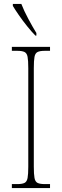

<svg xmlns="http://www.w3.org/2000/svg" viewBox="-20 -951 315 971"><path d="M40 0V-20H67Q92 -20 104 -26Q116 -32 119.5 -51Q123 -70 123 -108V-606Q123 -645 119.5 -663.5Q116 -682 104 -688Q92 -694 67 -694H40V-714H233V-694H207Q182 -694 170 -688Q158 -682 154.5 -663.5Q151 -645 151 -606V-108Q151 -70 154.5 -51Q158 -32 170 -26Q182 -20 207 -20H233V0ZM159 -771Q141 -789 118 -817.5Q95 -846 75 -875Q55 -904 45 -921V-931H88Q101 -897 123.5 -855Q146 -813 164 -784V-771Z"/></svg>

Font: Noto Serif Tamil Condensed Thin
Style: Italic
Weight: 100
Width: 3
Italic angle: -12°
Designer: Indian Type Foundry, Tom Grace, and the Monotype Design Team
Foundry: Monotype Imaging Inc.
Version: Version 2.003; ttfautohint (v1.8.4.7-5d5b)